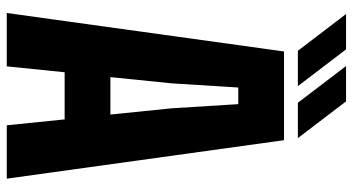

<svg xmlns="http://www.w3.org/2000/svg" viewBox="-252 -766 1019 554"><g transform="rotate(90 257.0 -489.5)"><path d="M18 0 129 -800H385L496 0H342L325 -167H189L172 0ZM203 -299H311L293 -476L281 -668H233L221 -476ZM277 -840 171 -979H273L379 -840ZM127 -840 21 -979H123L229 -840Z"/></g></svg>

Font: Big Shoulders Text Thin Black
Style: Regular
Weight: 900
Version: Version 2.002